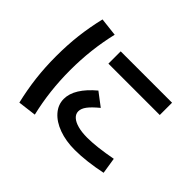

<svg xmlns="http://www.w3.org/2000/svg" viewBox="-166 -989 1271 1271"><g transform="rotate(45 469.0 -353.5)"><path d="M331.8 -189.5Q331.8 -238.5 362.9 -288.9Q393.9 -339.3 455.1 -390.5L547.4 -320.5Q499.9 -281.5 478.9 -253.4Q457.8 -225.3 457.8 -199.3Q457.8 -174.4 478 -155.9Q498.2 -137.4 535.2 -127.4Q572.3 -117.3 622.7 -117.3Q710.4 -117.3 846.6 -143.1L864.4 -30Q801.4 -16.7 739.2 -9.2Q677 -1.7 622.7 -1.7Q538.9 -1.7 472.7 -25.9Q406.6 -50 369.2 -92.9Q331.8 -135.8 331.8 -189.5ZM376 -678.4H856.8V-563.4H376ZM96.1 -353.5Q96.1 -458.6 107.3 -552.8Q118.6 -647 141.5 -742.8L270.1 -728.1Q248.7 -637.8 238 -545.2Q227.3 -452.7 227.3 -353.5Q227.3 -255.4 238 -162.9Q248.7 -70.3 270.1 19.8L141.5 35.8Q118.6 -60.6 107.3 -155.1Q96.1 -249.6 96.1 -353.5Z"/></g></svg>

Font: WEMIX Pretendard Variable
Style: Regular
Weight: 400
Designer: Base glyphs from Inter by Rasmus Andersson; Hangeul glyphs from Noto Sans CJK(Source Han Sans) by Jang Soo-young and Kan
Foundry: Kil Hyung-jin
Version: Version 1.000;Glyphs 3.2 (3208)